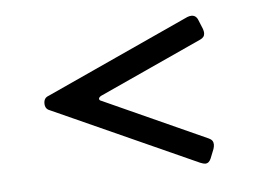

<svg xmlns="http://www.w3.org/2000/svg" viewBox="-32 -396 446 337"><g transform="rotate(-5 190.5 -227.5)"><path d="M327.6 -314.9 145 -231.4Q141.6 -229 141.6 -227.1Q141.6 -224.1 145 -223.1L327.6 -140.6Q335.4 -137.2 335.4 -129.4Q335.4 -126 334 -121.6L327.6 -105.5Q324.2 -97.2 317.4 -97.2Q314.5 -97.2 308.6 -99.6L53.7 -214.4Q45.4 -217.3 45.4 -227.1Q45.4 -236.8 53.7 -239.7L308.6 -356.4Q312.5 -357.9 315.9 -357.9Q324.2 -357.9 327.6 -348.6L334 -333Q335.4 -328.6 335.4 -325.7Q335.4 -318.4 327.6 -314.9Z"/></g></svg>

Font: GOSTRUS
Style: type A
Weight: 200
Designer: Юрий и Татьяна Кривогуз
Version: Version 01.0